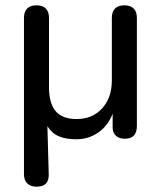

<svg xmlns="http://www.w3.org/2000/svg" viewBox="-20 -514 606 721"><path d="M70 140V-447Q70 -470 82 -482Q94 -494 117 -494Q140 -494 152 -482Q164 -470 164 -447V-187Q164 -126 189 -96.5Q214 -67 268 -67Q327 -67 363.5 -107Q400 -147 400 -212V-447Q400 -470 412 -482Q424 -494 447 -494Q470 -494 482 -482Q494 -470 494 -447V-41Q494 7 449 7Q427 7 415 -4.5Q403 -16 403 -35V-87Q385 -41 348.5 -16Q312 9 266 9Q228 9 201.5 -2Q175 -13 158 -40L163 140Q165 187 117 187Q95 187 82.5 175Q70 163 70 140Z"/></svg>

Font: SN Pro
Style: Regular
Weight: 400
Designer: Tobias Whetton
Foundry: Supernotes
Version: Version 1.003